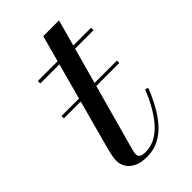

<svg xmlns="http://www.w3.org/2000/svg" viewBox="-182 -619 689 689"><g transform="rotate(-45 162.0 -275.0)"><path d="M23.5 -299V-311H305V-299ZM137.5 10Q106.5 10 87 0.2Q67.5 -9.5 58.2 -25.2Q49 -41 49 -58Q49 -66 51.5 -80.5Q54 -95 58 -110L180 -560H260L119.5 -50Q118 -45 116.5 -38.2Q115 -31.5 115 -24.5Q115 -6 146 -6Q169.5 -6 191.5 -16.5Q213.5 -27 233 -47.5Q252.5 -68 270.2 -98Q288 -128 303.5 -166.5L315.5 -163Q294 -108 267.8 -69.2Q241.5 -30.5 209.2 -10.2Q177 10 137.5 10ZM52.5 -447.5V-460H322.5V-447.5Z"/></g></svg>

Font: Bodoni Moda 18pt
Style: Italic
Weight: 400
Italic angle: -13°
Designer: Owen Earl
Foundry: indestructible type
Version: Version 2.005